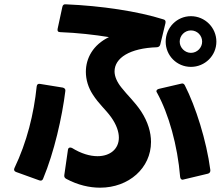

<svg xmlns="http://www.w3.org/2000/svg" viewBox="-20 -830 1040 890"><path d="M865 -520C930 -520 983 -572 983 -637C983 -702 930 -755 865 -755C800 -755 748 -702 748 -637C748 -572 800 -520 865 -520ZM47 -51C43 -43 46 -36 54 -33L162 6C170 9 177 7 180 -2C231 -124 268 -287 283 -409C284 -417 279 -422 271 -424L166 -441C157 -443 151 -439 150 -429C137 -303 105 -172 47 -51ZM269 -798 247 -696C245 -687 249 -681 259 -681C338 -678 418 -669 485 -658C411 -622 378 -560 378 -497C378 -461 389 -424 410 -392C438 -348 470 -322 495 -287C520 -252 531 -219 531 -192C531 -139 490 -106 432 -106C397 -106 356 -118 314 -144C310 -146 307 -146 305 -146C300 -146 296 -143 295 -136L278 -18C277 -10 280 -5 287 -1C341 28 395 40 444 40C577 40 680 -51 680 -172C680 -216 666 -265 634 -314C604 -359 571 -388 543 -424C522 -450 511 -476 511 -499C511 -561 581 -607 708 -611C716 -612 721 -616 723 -624L747 -723C749 -732 746 -738 738 -740C618 -778 450 -803 285 -810C276 -811 271 -807 269 -798ZM705 -407C705 -405 706 -403 708 -400C762 -302 803 -156 815 -10C816 -2 820 3 826 3H827L831 2L944 -25C951 -27 955 -32 955 -39V-42C937 -179 887 -336 837 -434C834 -440 830 -443 825 -443H824L819 -442L716 -418C709 -416 705 -412 705 -407ZM813 -637C813 -666 837 -689 865 -689C894 -689 917 -666 917 -637C917 -609 894 -585 865 -585C837 -585 813 -609 813 -637Z"/></svg>

Font: LINE Seed JP_OTF Bold
Style: Regular
Weight: 700
Designer: LINE & Fontrix & Fontworks
Version: Version 1.009